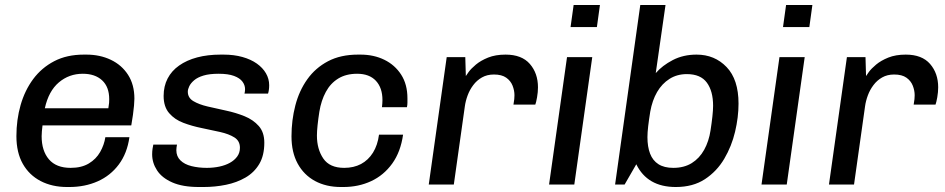

<svg xmlns="http://www.w3.org/2000/svg" viewBox="-20 -740 3789 770"><path d="M249.2 10Q189 10 143 -13.9Q97 -37.8 71.4 -83.1Q45.8 -128.5 45.8 -194Q45.8 -259.8 62.6 -318.6Q79.5 -377.5 113.1 -422.9Q146.8 -468.2 197.4 -494.6Q248 -521 316.2 -521H326.5Q380.8 -521 424.4 -500.2Q468 -479.5 493.5 -440Q519 -400.5 519 -344.2Q519 -333.8 517.5 -316.8Q516 -299.8 513.2 -279.4Q510.5 -259 506.5 -237.2H150.5Q149 -225.8 148 -213.9Q147 -202 147 -193.8Q147 -135.2 176.2 -101Q205.5 -66.8 263.2 -66.8Q307 -66.8 336.2 -84.4Q365.5 -102 381.6 -130.4Q397.8 -158.8 402.5 -189.8H499Q490 -125.2 456.5 -80.4Q423 -35.5 371.8 -12.8Q320.5 10 258 10ZM159.8 -305.8H414.5Q417 -319.5 417.5 -327.4Q418 -335.2 418 -342.2Q418 -391.5 389.5 -417.9Q361 -444.2 312 -444.2Q257 -444.2 216 -409.5Q175 -374.8 159.8 -305.8Z M778 10Q712.5 10 670.9 -8.4Q629.2 -26.8 609.8 -56.8Q590.2 -86.8 590.2 -121Q590.2 -133.2 591.8 -143.5Q593.2 -153.8 594.8 -160H689.8Q688.5 -153 687.9 -148.1Q687.2 -143.2 687.2 -137.8Q687.2 -113 703.4 -97Q719.5 -81 747.6 -73.9Q775.8 -66.8 809.2 -66.8Q836 -66.8 859.9 -71.9Q883.8 -77 902 -87.1Q920.2 -97.2 931.2 -112.2Q942.2 -127.2 942.2 -147.5Q942.2 -175 920 -188.9Q897.8 -202.8 863 -210.6Q828.2 -218.5 789.2 -226.4Q750.2 -234.2 715.4 -247.4Q680.5 -260.5 658.4 -286.2Q636.2 -312 636.2 -355.2Q636.2 -394.2 652.2 -425.1Q668.2 -456 698.4 -477.2Q728.5 -498.5 770.6 -509.8Q812.8 -521 864.8 -521H876.5Q918.2 -521 952.1 -511.5Q986 -502 1009.9 -485.1Q1033.8 -468.2 1046.6 -446Q1059.5 -423.8 1059.5 -398.2Q1059.5 -387.2 1058.1 -378.4Q1056.8 -369.5 1054.8 -364.5H960.5Q961.5 -368.5 962.1 -373Q962.8 -377.5 962.8 -382.2Q962.8 -398.8 952.2 -412.8Q941.8 -426.8 918.5 -435.5Q895.2 -444.2 856.8 -444.2Q820 -444.2 796.1 -437Q772.2 -429.8 758.6 -418.1Q745 -406.5 739.1 -394.2Q733.2 -382 733.2 -372.2Q733.2 -347.8 755.4 -334.5Q777.5 -321.2 812.4 -313Q847.2 -304.8 886.6 -296.4Q926 -288 960.8 -273.9Q995.5 -259.8 1017.8 -234.6Q1040 -209.5 1040 -167.8Q1040 -116.5 1019.8 -82.4Q999.5 -48.2 964.6 -28Q929.8 -7.8 886.2 1.1Q842.8 10 796.2 10Z M1347.2 10Q1288 10 1243.2 -14.2Q1198.5 -38.5 1173.8 -83.9Q1149 -129.2 1149 -193.2Q1149 -257.8 1164.4 -317Q1179.8 -376.2 1212.4 -422Q1245 -467.8 1295.5 -494.4Q1346 -521 1415.8 -521H1425.5Q1479.2 -521 1521.5 -500.2Q1563.8 -479.5 1588.9 -440.5Q1614 -401.5 1614 -345.8Q1614 -337.5 1614 -328.5Q1614 -319.5 1612 -310.2H1511.8Q1512.8 -317.5 1513.2 -324.5Q1513.8 -331.5 1513.8 -338.5Q1513.8 -387.8 1487.5 -416Q1461.2 -444.2 1412.2 -444.2Q1367.8 -444.2 1336.5 -425Q1305.2 -405.8 1286.8 -371.5Q1268.2 -337.2 1260.8 -292.2Q1256.2 -263 1253.6 -238Q1251 -213 1251 -196.2Q1251 -142 1276.5 -104.4Q1302 -66.8 1360.5 -66.8Q1398.5 -66.8 1427.8 -82.2Q1457 -97.8 1475.8 -127.8Q1494.5 -157.8 1500 -200H1596.5Q1586.8 -131 1553 -84.1Q1519.2 -37.2 1468.6 -13.6Q1418 10 1356.8 10Z M1699.5 0 1771.5 -511H1846L1848.2 -435Q1849.8 -438 1859.5 -451.4Q1869.2 -464.8 1888.6 -481Q1908 -497.2 1937.5 -509.1Q1967 -521 2007.5 -521Q2072.5 -521 2105 -483.5Q2137.5 -446 2137.5 -389.8Q2137.5 -370.8 2133.8 -349.6Q2130 -328.5 2126.8 -320.5H2039.2Q2041.5 -332.5 2042.4 -342.4Q2043.2 -352.2 2043.2 -358.2Q2043.2 -377.2 2035.6 -396.5Q2028 -415.8 2010.1 -428.5Q1992.2 -441.2 1960.8 -441.2Q1933.5 -441.2 1912.9 -429.5Q1892.2 -417.8 1877.9 -398.6Q1863.5 -379.5 1855.4 -357.4Q1847.2 -335.2 1844.2 -313.5L1800 0Z M2182 0 2254 -511H2355.2L2283.2 0ZM2268.2 -631.5 2280.5 -720H2386L2373.8 -631.5Z M2690.2 10Q2576.2 10 2531.8 -81.2L2485 0H2446.8L2547.8 -720H2649L2609.8 -446.8Q2636 -477.2 2678.1 -499.1Q2720.2 -521 2773.5 -521Q2846 -521 2893.9 -471.1Q2941.8 -421.2 2941.8 -324.5Q2941.8 -270 2928 -211.8Q2914.2 -153.5 2884.5 -103.1Q2854.8 -52.8 2807 -21.4Q2759.2 10 2690.2 10ZM2680.2 -66.8Q2723.5 -66.8 2754.2 -85.9Q2785 -105 2804 -139.2Q2823 -173.5 2829.5 -216.8Q2834.2 -247 2837 -272.8Q2839.8 -298.5 2839.8 -316Q2839.8 -374.5 2814.8 -408.6Q2789.8 -442.8 2734.5 -442.8Q2695.2 -442.8 2665 -423.6Q2634.8 -404.5 2615.2 -370.9Q2595.8 -337.2 2587.8 -292.5Q2582.5 -259.8 2579.5 -234.1Q2576.5 -208.5 2576.5 -189.8Q2576.5 -151.5 2587.1 -123.8Q2597.8 -96 2620.8 -81.4Q2643.8 -66.8 2680.2 -66.8Z M3034 0 3106 -511H3207.2L3135.2 0ZM3120.2 -631.5 3132.5 -720H3238L3225.8 -631.5Z M3304.5 0 3376.5 -511H3451L3453.2 -435Q3454.8 -438 3464.5 -451.4Q3474.2 -464.8 3493.6 -481Q3513 -497.2 3542.5 -509.1Q3572 -521 3612.5 -521Q3677.5 -521 3710 -483.5Q3742.5 -446 3742.5 -389.8Q3742.5 -370.8 3738.8 -349.6Q3735 -328.5 3731.8 -320.5H3644.2Q3646.5 -332.5 3647.4 -342.4Q3648.2 -352.2 3648.2 -358.2Q3648.2 -377.2 3640.6 -396.5Q3633 -415.8 3615.1 -428.5Q3597.2 -441.2 3565.8 -441.2Q3538.5 -441.2 3517.9 -429.5Q3497.2 -417.8 3482.9 -398.6Q3468.5 -379.5 3460.4 -357.4Q3452.2 -335.2 3449.2 -313.5L3405 0Z"/></svg>

Font: Chivo Medium
Style: Italic
Weight: 500
Italic angle: -8.05°
Designer: Hector Gatti
Foundry: Omnibus-Type
Version: Version 2.002